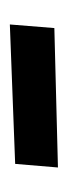

<svg xmlns="http://www.w3.org/2000/svg" viewBox="106 -418 138 390"><g transform="rotate(-90 175.0 -223.0)"><path d="M313 -181.6 320.3 -272 37.1 -261.2 29.8 -174.3Z"/></g></svg>

Font: Neuton ExtraBold
Style: Regular
Weight: 800
Designer: Brian M Zick
Foundry: Brian M Zick
Version: Version 1.560